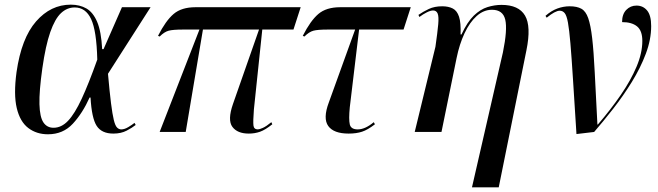

<svg xmlns="http://www.w3.org/2000/svg" viewBox="-20 -567 2826 825"><path d="M186 10Q137 10 101.5 -17Q66 -44 52 -102.5Q38 -161 51 -257Q72 -403 135 -475Q198 -547 284 -547Q323 -547 351.5 -530.5Q380 -514 397.5 -473Q415 -432 419 -356H425L504 -536H627L444 -250Q451 -171 457 -123.5Q463 -76 469 -51.5Q475 -27 483 -19Q491 -11 501 -11Q515 -11 531.5 -21Q548 -31 558 -39L563 -30Q548 -18 524 -5.5Q500 7 467 7Q417 7 395.5 -26Q374 -59 369 -148H365Q335 -81 293 -35.5Q251 10 186 10ZM210 -18Q244 -18 272.5 -48Q301 -78 331 -142.5Q361 -207 398 -311Q395 -435 371.5 -485Q348 -535 301 -535Q268 -535 242 -510.5Q216 -486 196 -429Q176 -372 162 -274Q148 -175 149.5 -119.5Q151 -64 166.5 -41Q182 -18 210 -18Z M666 0 837 -440H766Q723 -440 704.5 -435Q686 -430 666 -410L659 -413Q692 -478 726 -507Q760 -536 820 -536H1272L1241 -440H1107L1071 -97Q1067 -45 1069 -28Q1071 -11 1088 -11Q1095 -11 1109.5 -17.5Q1124 -24 1146 -42L1150 -33Q1120 -9 1097.5 -1Q1075 7 1049 7Q1000 7 978.5 -22Q957 -51 981 -120L1093 -440H852L778 0Z M1478 7Q1414 7 1390.5 -25.5Q1367 -58 1393 -127L1506 -440H1388Q1345 -440 1326.5 -435Q1308 -430 1288 -410L1281 -413Q1314 -478 1348 -507Q1382 -536 1442 -536H1745L1714 -440H1523L1483 -106Q1478 -54 1483 -32.5Q1488 -11 1517 -11Q1549 -11 1586 -42L1591 -33Q1560 -9 1535.5 -1Q1511 7 1478 7Z M2008 238 2141 -342Q2161 -440 2151 -482.5Q2141 -525 2094 -525Q2058 -525 2028 -498Q1998 -471 1976 -424Q1954 -377 1942 -318L1877 0H1762L1851 -366Q1860 -429 1863 -462.5Q1866 -496 1860.5 -509Q1855 -522 1841 -522Q1830 -522 1814 -514Q1798 -506 1782 -494L1778 -503Q1798 -517 1822.5 -528.5Q1847 -540 1880 -540Q1907 -540 1925.5 -530.5Q1944 -521 1952.5 -495Q1961 -469 1959 -419H1963Q1988 -473 2016 -500Q2044 -527 2074.5 -536.5Q2105 -546 2135 -546Q2209 -546 2236 -500Q2263 -454 2242 -351L2123 238Z M2457 9Q2448 -132 2442 -227Q2436 -322 2431 -380.5Q2426 -439 2420.5 -469.5Q2415 -500 2406.5 -510.5Q2398 -521 2385 -521Q2366 -521 2329 -491L2324 -499Q2349 -521 2375 -530.5Q2401 -540 2428 -540Q2459 -540 2478 -529.5Q2497 -519 2507.5 -489Q2518 -459 2524.5 -403Q2531 -347 2535.5 -256Q2540 -165 2547 -32H2549Q2604 -96 2647 -158.5Q2690 -221 2715 -280Q2740 -339 2740 -391Q2740 -435 2717.5 -453.5Q2695 -472 2653 -472Q2653 -506 2671 -524.5Q2689 -543 2715 -543Q2743 -543 2760.5 -522Q2778 -501 2778 -455Q2778 -397 2755 -336Q2732 -275 2695 -215Q2658 -155 2615 -100Q2572 -45 2533 0Z"/></svg>

Font: Noto Serif Display SemiCondensed Medium
Style: Italic
Weight: 500
Width: 4
Italic angle: -12°
Designer: Monotype Design Team
Foundry: Monotype Imaging Inc.
Version: Version 2.009